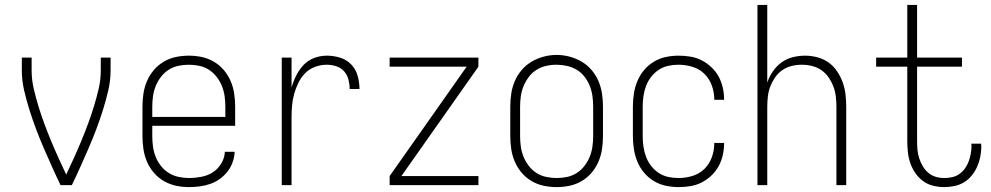

<svg xmlns="http://www.w3.org/2000/svg" viewBox="-20 -755 4040 783"><path d="M227 0Q209 -37 192 -75Q175 -113 158.5 -151Q142 -189 127.5 -227.5Q113 -266 100.5 -305.5Q88 -345 78.5 -386Q69 -427 69 -468V-520H109V-468Q109 -430 117.5 -393.5Q126 -357 137 -321Q148 -285 161 -250Q174 -215 188.5 -180Q203 -145 218.5 -111Q234 -77 250 -43Q266 -77 281.5 -111Q297 -145 311.5 -180Q326 -215 339 -250Q352 -285 363 -321Q374 -357 382.5 -393.5Q391 -430 391 -468V-520H431V-468Q431 -427 421.5 -386Q412 -345 399.5 -305.5Q387 -266 372.5 -227.5Q358 -189 341.5 -151Q325 -113 308 -75Q291 -37 273 0Z M751 8Q724 8 698 2.5Q672 -3 648.5 -16.5Q625 -30 607.5 -50.5Q590 -71 579.5 -95.5Q569 -120 565 -146.5Q561 -173 561 -200V-320Q561 -347 565 -373.5Q569 -400 579.5 -424.5Q590 -449 607.5 -469.5Q625 -490 648 -503.5Q671 -517 697 -522.5Q723 -528 750 -528Q777 -528 803 -522.5Q829 -517 852 -503.5Q875 -490 892.5 -469.5Q910 -449 920.5 -424.5Q931 -400 935 -373.5Q939 -347 939 -320V-242H601V-200Q601 -178 604 -156.5Q607 -135 615 -115Q623 -95 636.5 -78Q650 -61 668.5 -49.5Q687 -38 708.5 -33.5Q730 -29 751 -29Q776 -29 801.5 -34Q827 -39 848 -52.5Q869 -66 882.5 -88.5Q896 -111 897 -136H937Q936 -114 928.5 -93Q921 -72 907.5 -55Q894 -38 876 -25Q858 -12 837.5 -5Q817 2 795 5Q773 8 751 8ZM899 -278V-320Q899 -342 896 -363Q893 -384 885 -404Q877 -424 863.5 -441.5Q850 -459 832 -470.5Q814 -482 793 -486.5Q772 -491 750 -491Q728 -491 707 -486.5Q686 -482 668 -470.5Q650 -459 636.5 -441.5Q623 -424 615 -404Q607 -384 604 -363Q601 -342 601 -320V-278Z M1129 0V-520H1169V-398Q1176 -423 1188 -447Q1200 -471 1218 -490Q1236 -509 1261 -518.5Q1286 -528 1313 -528Q1340 -528 1366.5 -520Q1393 -512 1412 -492.5Q1431 -473 1438.5 -446Q1446 -419 1446 -392H1406Q1406 -411 1401 -430.5Q1396 -450 1383 -464.5Q1370 -479 1351 -485Q1332 -491 1313 -491Q1288 -491 1265 -482.5Q1242 -474 1225 -457Q1208 -440 1197 -417.5Q1186 -395 1179.5 -371.5Q1173 -348 1171 -324Q1169 -300 1169 -276V0Z M1569 0V-37L1883 -483H1569V-520H1931V-483L1617 -37H1931V0Z M2250 8Q2223 8 2197 2.5Q2171 -3 2148 -16.5Q2125 -30 2107.5 -50.5Q2090 -71 2079.5 -95.5Q2069 -120 2065 -146.5Q2061 -173 2061 -200V-320Q2061 -347 2065 -373.5Q2069 -400 2079.5 -424.5Q2090 -449 2107.5 -469.5Q2125 -490 2148 -503.5Q2171 -517 2197 -524Q2223 -531 2250 -531Q2277 -531 2303 -524Q2329 -517 2352 -503.5Q2375 -490 2392.5 -469.5Q2410 -449 2420.5 -424.5Q2431 -400 2435 -373.5Q2439 -347 2439 -320V-200Q2439 -173 2435 -146.5Q2431 -120 2420.5 -95.5Q2410 -71 2392.5 -50.5Q2375 -30 2352 -16.5Q2329 -3 2303 2.5Q2277 8 2250 8ZM2250 -29Q2272 -29 2293 -33.5Q2314 -38 2332 -49.5Q2350 -61 2363.5 -78.5Q2377 -96 2385 -116Q2393 -136 2396 -157Q2399 -178 2399 -200V-320Q2399 -342 2396 -363.5Q2393 -385 2385 -405Q2377 -425 2363.5 -442.5Q2350 -460 2331 -471Q2312 -482 2291 -486.5Q2270 -491 2248 -491Q2227 -491 2206 -486Q2185 -481 2167 -469.5Q2149 -458 2136 -440.5Q2123 -423 2115 -403.5Q2107 -384 2104 -362.5Q2101 -341 2101 -320V-200Q2101 -178 2104 -157Q2107 -136 2115 -116Q2123 -96 2136.5 -78.5Q2150 -61 2168 -49.5Q2186 -38 2207.5 -33.5Q2229 -29 2250 -29Z M2747 8Q2721 8 2695 2.5Q2669 -3 2646 -17Q2623 -31 2606 -51.5Q2589 -72 2579 -96.5Q2569 -121 2565 -147.5Q2561 -174 2561 -200V-320Q2561 -346 2565 -372.5Q2569 -399 2579 -423.5Q2589 -448 2606 -468.5Q2623 -489 2646 -503Q2669 -517 2695 -522.5Q2721 -528 2747 -528Q2772 -528 2796 -524Q2820 -520 2841.5 -509Q2863 -498 2881 -481Q2899 -464 2910.5 -443Q2922 -422 2927.5 -398Q2933 -374 2933 -350Q2933 -349 2933 -349Q2933 -349 2933 -348H2893Q2893 -348 2893 -348.5Q2893 -349 2893 -349Q2893 -378 2883 -406Q2873 -434 2852.5 -454Q2832 -474 2804 -482.5Q2776 -491 2747 -491Q2726 -491 2705 -486.5Q2684 -482 2666 -470Q2648 -458 2635 -441Q2622 -424 2614.5 -404Q2607 -384 2604 -362.5Q2601 -341 2601 -320V-200Q2601 -179 2604 -157.5Q2607 -136 2614.5 -116Q2622 -96 2635 -79Q2648 -62 2666 -50Q2684 -38 2705 -33.5Q2726 -29 2747 -29Q2776 -29 2804 -37.5Q2832 -46 2852.5 -66Q2873 -86 2883 -114Q2893 -142 2893 -171Q2893 -171 2893 -171.5Q2893 -172 2893 -172H2933Q2933 -171 2933 -171Q2933 -171 2933 -170Q2933 -146 2927.5 -122Q2922 -98 2910.5 -77Q2899 -56 2881 -39Q2863 -22 2841.5 -11Q2820 0 2796 4Q2772 8 2747 8Z M3069 0V-735H3109V-418Q3117 -442 3131.5 -463.5Q3146 -485 3166.5 -500Q3187 -515 3212 -521.5Q3237 -528 3263 -528Q3288 -528 3313 -521.5Q3338 -515 3358.5 -500.5Q3379 -486 3393.5 -464.5Q3408 -443 3416.5 -419.5Q3425 -396 3428 -370.5Q3431 -345 3431 -320V0H3391V-320Q3391 -341 3388.5 -362Q3386 -383 3378.5 -402.5Q3371 -422 3359 -439.5Q3347 -457 3329.5 -469Q3312 -481 3291.5 -486Q3271 -491 3250 -491Q3229 -491 3208.5 -486Q3188 -481 3170.5 -469Q3153 -457 3141 -439.5Q3129 -422 3121.5 -402.5Q3114 -383 3111.5 -362Q3109 -341 3109 -320V0Z M3831 8Q3808 8 3785.5 2.5Q3763 -3 3744.5 -16.5Q3726 -30 3713 -49Q3700 -68 3692.5 -89.5Q3685 -111 3682.5 -134Q3680 -157 3680 -180V-483H3553V-520H3680V-735H3720V-520H3903V-483H3720V-180Q3720 -162 3721.5 -144.5Q3723 -127 3728.5 -110Q3734 -93 3743 -77.5Q3752 -62 3765.5 -50.5Q3779 -39 3796 -34Q3813 -29 3831 -29Q3847 -29 3863 -32.5Q3879 -36 3892.5 -45.5Q3906 -55 3915.5 -68.5Q3925 -82 3930.5 -97Q3936 -112 3939 -128.5Q3942 -145 3942 -161Q3942 -163 3941.5 -165Q3941 -167 3941 -169H3981Q3981 -166 3981.5 -163.5Q3982 -161 3982 -159Q3982 -138 3978 -117Q3974 -96 3965.5 -76.5Q3957 -57 3943.5 -40Q3930 -23 3912 -12Q3894 -1 3873 3.5Q3852 8 3831 8Z"/></svg>

Font: Zed Sans Extralight
Style: Regular
Weight: 200
Designer: Belleve Invis
Foundry: Belleve Invis
Version: Version 1.0.0; ttfautohint (v1.8.4)